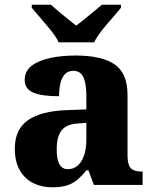

<svg xmlns="http://www.w3.org/2000/svg" viewBox="-20 -786 654 816"><path d="M200 10Q157 10 121 -8Q85 -26 64 -62.5Q43 -99 43 -154Q43 -236 98.5 -275Q154 -314 265 -318L347 -321V-375Q347 -410 342 -434.5Q337 -459 325 -472Q313 -485 291 -485Q270 -485 257 -472Q244 -459 237.5 -435Q231 -411 231 -377Q158 -377 121.5 -392.5Q85 -408 85 -446Q85 -484 114.5 -506.5Q144 -529 193 -539.5Q242 -550 301 -550Q412 -550 467 -512.5Q522 -475 522 -382V-128Q522 -101 527.5 -85.5Q533 -70 546.5 -63.5Q560 -57 582 -57H586V0H379L356 -62H347Q325 -35 305.5 -19.5Q286 -4 261.5 3Q237 10 200 10ZM268 -67Q293 -67 310.5 -82.5Q328 -98 337.5 -126Q347 -154 347 -191V-264L310 -261Q276 -259 257 -246Q238 -233 229.5 -209.5Q221 -186 221 -151Q221 -124 226 -105Q231 -86 241.5 -76.5Q252 -67 268 -67ZM229 -606Q219 -629 197.5 -655.5Q176 -682 153.5 -708Q131 -734 115 -753V-766H196Q208 -756 227.5 -739Q247 -722 268 -705.5Q289 -689 304 -677Q319 -689 340 -705.5Q361 -722 381 -739Q401 -756 413 -766H494V-753Q479 -734 456 -708Q433 -682 412 -655.5Q391 -629 380 -606Z"/></svg>

Font: Noto Serif Kannada ExtraBold
Style: Regular
Weight: 800
Version: Version 2.003